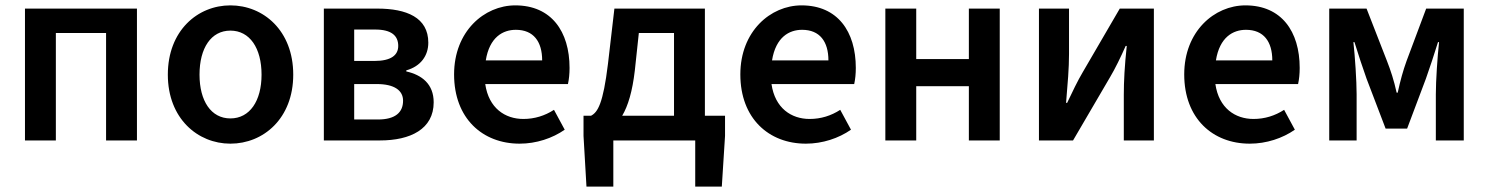

<svg xmlns="http://www.w3.org/2000/svg" viewBox="-20 -523 5544 715"><path d="M73 -491V0H188V-400H375V0H490V-491Z M605 -245C605 -82 716 12 838 12C961 12 1072 -82 1072 -245C1072 -409 961 -503 838 -503C716 -503 605 -409 605 -245ZM723 -245C723 -344 766 -409 838 -409C910 -409 954 -344 954 -245C954 -147 910 -82 838 -82C766 -82 723 -147 723 -245Z M1186 0H1395C1508 0 1595 -42 1595 -142C1595 -210 1551 -244 1493 -257V-261C1547 -276 1575 -316 1575 -364C1575 -458 1494 -491 1385 -491H1186ZM1299 -210H1383C1449 -210 1481 -186 1481 -148C1481 -105 1453 -78 1387 -78H1299ZM1377 -413C1438 -413 1463 -390 1463 -352C1463 -318 1437 -296 1374 -296H1299V-413Z M1915 12C1977 12 2037 -8 2083 -40L2043 -114C2009 -92 1971 -80 1929 -80C1861 -80 1800 -120 1787 -210H2095C2099 -228 2101 -248 2101 -270C2101 -406 2033 -503 1899 -503C1783 -503 1671 -406 1671 -246C1671 -82 1777 12 1915 12ZM1789 -298C1803 -385 1853 -412 1901 -412C1967 -412 1999 -368 1999 -298Z M2164 172H2264V0H2569V172H2668L2680 -17V-92H2605V-491H2268L2244 -285C2226 -137 2206 -105 2181 -92H2153V-17ZM2344 -260 2359 -400H2490V-92H2297C2319 -129 2335 -183 2344 -260Z M2981 12C3043 12 3103 -8 3149 -40L3109 -114C3075 -92 3037 -80 2995 -80C2927 -80 2866 -120 2853 -210H3161C3165 -228 3167 -248 3167 -270C3167 -406 3099 -503 2965 -503C2849 -503 2737 -406 2737 -246C2737 -82 2843 12 2981 12ZM2855 -298C2869 -385 2919 -412 2967 -412C3033 -412 3065 -368 3065 -298Z M3277 -491V0H3392V-202H3588V0H3703V-491H3588V-303H3392V-491Z M3849 -491V0H3976L4114 -236C4132 -266 4154 -311 4172 -352H4176C4168 -278 4165 -220 4165 -170V0H4277V-491H4150L4012 -254C3994 -224 3972 -178 3954 -140H3950C3956 -212 3961 -268 3961 -322V-491Z M4634 12C4696 12 4756 -8 4802 -40L4762 -114C4728 -92 4690 -80 4648 -80C4580 -80 4519 -120 4506 -210H4814C4818 -228 4820 -248 4820 -270C4820 -406 4752 -503 4618 -503C4502 -503 4390 -406 4390 -246C4390 -82 4496 12 4634 12ZM4508 -298C4522 -385 4572 -412 4620 -412C4686 -412 4718 -368 4718 -298Z M4930 -491V0H5032V-172C5032 -222 5026 -312 5020 -366H5024C5038 -320 5055 -270 5069 -230L5140 -44H5220L5290 -230C5304 -270 5321 -320 5335 -366H5339C5333 -312 5327 -222 5327 -172V0H5431V-491H5291L5218 -296C5205 -260 5195 -224 5185 -178H5181C5171 -224 5159 -260 5145 -296L5069 -491Z"/></svg>

Font: DAIFUKU Sans Semibold
Style: Regular
Weight: 600
Designer: Original font ‘Source Sans 3’ : Paul D. Hunt
Foundry: Daifuku
Version: Version 1.000